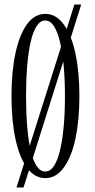

<svg xmlns="http://www.w3.org/2000/svg" viewBox="-20 -772 416 844"><path d="M52.5 52 307 -752H337L83.5 52ZM179 11Q131.5 11 98.2 -35Q65 -81 47.8 -162Q30.5 -243 30.5 -349Q30.5 -456 47.8 -537.2Q65 -618.5 98.2 -664.8Q131.5 -711 179 -711Q226.5 -711 260.2 -664.8Q294 -618.5 311.5 -537.2Q329 -456 329 -349Q329 -243 311.5 -162Q294 -81 260.2 -35Q226.5 11 179 11ZM179 -18Q201 -18 217 -42.2Q233 -66.5 243.8 -111.2Q254.5 -156 260 -216.5Q265.5 -277 265.5 -349Q265.5 -421 260 -481.8Q254.5 -542.5 243.8 -587.5Q233 -632.5 217 -657.2Q201 -682 179 -682Q157 -682 141 -657.2Q125 -632.5 114.8 -587.5Q104.5 -542.5 99.5 -481.8Q94.5 -421 94.5 -349Q94.5 -277 99.5 -216.5Q104.5 -156 114.8 -111.2Q125 -66.5 141 -42.2Q157 -18 179 -18Z"/></svg>

Font: Imbue 24pt Light
Style: Regular
Weight: 300
Designer: Tyler Finck
Foundry: Etcetera Type Company
Version: Version 1.102